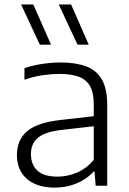

<svg xmlns="http://www.w3.org/2000/svg" viewBox="-20 -828 576 856"><path d="M225 8.5Q145 8.5 100.2 -30.2Q55.5 -69 55.5 -137Q55.5 -205.5 102.2 -244Q149 -282.5 253.5 -293.5L420 -312.5L423 -268L256 -249Q181.5 -240.5 149.8 -214.5Q118 -188.5 118 -141.5Q118 -93.5 147.2 -67Q176.5 -40.5 236.5 -40.5Q280.5 -40.5 322.5 -58.2Q364.5 -76 398 -115V-362.5Q398 -416.5 380.5 -445.8Q363 -475 328.8 -486.8Q294.5 -498.5 245 -498.5Q212 -498.5 171 -492.8Q130 -487 89 -472.5V-524Q124.5 -536.5 167.8 -543Q211 -549.5 250 -549.5Q317.5 -549.5 363.8 -532.2Q410 -515 434 -473.8Q458 -432.5 458 -360.5V0H406.5L401.5 -63H397Q368 -30 322.5 -10.8Q277 8.5 225 8.5ZM325.5 -629 242 -808H297L375.5 -629ZM157.5 -629 74 -808H128.5L207.5 -629Z"/></svg>

Font: Encode Sans SemiExpanded Light
Style: Regular
Weight: 300
Width: 6
Designer: Multiple Designers
Foundry: Impallari Type
Version: Version 3.002